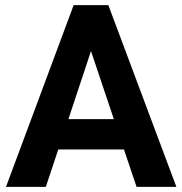

<svg xmlns="http://www.w3.org/2000/svg" viewBox="-20 -731 713 751"><path d="M3.4 0ZM464.8 -146.5H208L159.2 0H3.4L268.1 -710.9H403.8L669.9 0H514.2ZM247.6 -265.1H425.3L335.9 -531.2Z"/></svg>

Font: Roboto
Style: Bold
Weight: 700
Designer: Google
Version: Version 2.134; 2016; ttfautohint (v1.6)